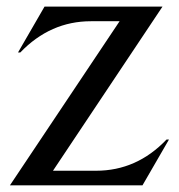

<svg xmlns="http://www.w3.org/2000/svg" viewBox="-20 -557 538 577"><path d="M9.8 0 339.4 -493.2H253.4Q131.3 -493.2 41 -399.4H34.2L113.8 -537.1H468.3L139.2 -43.9H268.6Q391.1 -43.9 480.5 -137.7H487.8L408.2 0Z"/></svg>

Font: Modern Antiqua
Style: Book
Weight: 400
Designer: Wojciech Kalinowski "wmk69" (wmk69@o2.pl)
Foundry: Wojciech Kalinowski "wmk69" (wmk69@o2.pl)
Version: Version 3.1.0; 2021-05-28